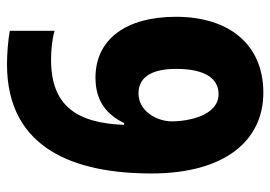

<svg xmlns="http://www.w3.org/2000/svg" viewBox="-132 -631 773 549"><g transform="rotate(90 254.5 -356.5)"><path d="M476 -403C476 -613 382 -723 245 -723C108 -723 28 -626 28 -473C28 -331 92 -243 202 -243C268 -243 307 -274 332 -325H337C332 -190 283 -116 151 -116C122 -116 93 -119 68 -126V2C96 7 134 10 164 10C407 10 476 -186 476 -403ZM249 -595C310 -595 327 -510 327 -461C327 -420 299 -366 247 -366C203 -366 177 -400 177 -474C177 -560 207 -595 249 -595Z"/></g></svg>

Font: Noto Sans Sinhala UI Condensed ExtraBold
Style: Regular
Weight: 800
Width: 3
Designer: Jelle Bosma - Monotype Design Team
Foundry: Monotype Imaging Inc.
Version: Version 2.006